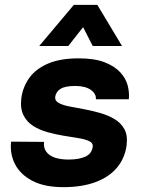

<svg xmlns="http://www.w3.org/2000/svg" viewBox="-20 -761 594 793"><path d="M242 12Q163 12 113 -14.5Q63 -41 41.5 -84Q20 -127 26 -176L162 -175Q159 -151 171 -134.5Q183 -118 206.5 -110Q230 -102 263 -102Q306 -102 332.5 -114Q359 -126 363 -155Q365 -170 348.5 -178Q332 -186 304 -190.5Q276 -195 242.5 -200.5Q209 -206 176.5 -215Q144 -224 117.5 -240.5Q91 -257 77 -285Q63 -313 68 -355Q74 -401 100.5 -438.5Q127 -476 177.5 -498Q228 -520 305 -520Q370 -520 411.5 -504Q453 -488 476.5 -462.5Q500 -437 507.5 -407.5Q515 -378 512 -351H376Q378 -373 355.5 -389.5Q333 -406 290 -406Q249 -406 230 -394Q211 -382 208 -361Q206 -345 222 -336Q238 -327 266 -321.5Q294 -316 327 -310Q360 -304 393 -294.5Q426 -285 452.5 -269.5Q479 -254 493.5 -228Q508 -202 503 -162Q496 -108 463.5 -69Q431 -30 375 -9Q319 12 242 12ZM142 -571 285 -741H382L484 -571H363L296 -702H365L262 -571Z"/></svg>

Font: Inclusive Sans
Style: Bold Italic
Weight: 700
Italic angle: -7°
Designer: Olivia King
Foundry: Olivia King
Version: Version 2.004